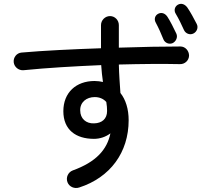

<svg xmlns="http://www.w3.org/2000/svg" viewBox="-20 -898 1040 979"><path d="M384 58C542 7 636 -121 636 -285C636 -342 621 -390 594 -424C591 -469 587 -520 586 -569C701 -572 809 -573 897 -571C922 -570 943 -589 944 -614C944 -639 925 -661 900 -661C814 -661 703 -659 586 -655V-770C586 -795 566 -816 541 -816C516 -816 495 -795 495 -770V-652C350 -647 203 -640 90 -630C65 -628 47 -605 50 -580C53 -556 75 -538 100 -540C219 -552 359 -560 496 -566C498 -535 501 -507 505 -480C492 -483 477 -485 462 -485C368 -485 303 -426 303 -331C303 -236 367 -190 459 -190C490 -190 519 -200 543 -218C526 -135 470 -72 351 -29C327 -20 315 7 324 31C333 55 360 66 384 58ZM389 -335C388 -377 421 -403 463 -403C486 -403 507 -395 522 -378C525 -361 526 -346 526 -332C526 -292 500 -270 460 -269C419 -267 389 -293 389 -335ZM774 -783C788 -757 802 -726 813 -698C820 -680 841 -670 860 -678C877 -686 888 -708 879 -727C867 -753 847 -792 834 -812C823 -829 805 -837 787 -828C769 -819 765 -799 774 -783ZM876 -828C891 -803 906 -772 918 -745C926 -727 948 -718 966 -727C983 -735 993 -757 983 -776C970 -802 949 -840 935 -860C923 -876 905 -884 887 -874C870 -864 866 -844 876 -828Z"/></svg>

Font: 寒蝉半圆体
Style: Regular
Weight: 400
Designer: Yoshimichi Ohira & Warren
Foundry: ChillType
Version: Version 1.800;Glyphs 3.1.1 (3135)